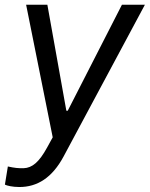

<svg xmlns="http://www.w3.org/2000/svg" viewBox="-28 -565 616 790"><path d="M51.8 204.5C125.7 204.5 186.8 166.2 233.7 78.8L568.2 -545.5H473.7L250.7 -109.4H245L166.9 -545.5H79.5L188.9 0L165.5 42.6C132.8 102.3 104.4 125.7 69.6 127.1C45.5 127.5 33 126.1 4.3 120L-7.8 194.6C0 198.9 23.4 204.5 51.8 204.5Z"/></svg>

Font: Margiela Sans
Style: Italic
Weight: 400
Italic angle: -9.39999°
Designer: Stefan Endress, Andreas Faust
Version: Version 1.100;FEAKit 1.0